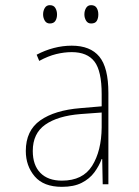

<svg xmlns="http://www.w3.org/2000/svg" viewBox="-20 -714 540 744"><path d="M220 10Q149 10 114.5 -30.5Q80 -71 80 -129Q80 -208 136 -247.5Q192 -287 292 -295L374 -302V-349Q374 -439 346 -475.5Q318 -512 258 -512Q229 -512 198 -504.5Q167 -497 132 -478L122 -502Q154 -519 188.5 -528Q223 -537 258 -537Q330 -537 365 -494.5Q400 -452 400 -354V0H378L376 -98H374Q364 -71 345.5 -46Q327 -21 296.5 -5.5Q266 10 220 10ZM220 -14Q301 -14 337 -71.5Q373 -129 374 -220V-278L292 -272Q204 -265 155.5 -231Q107 -197 107 -129Q107 -74 136.5 -44Q166 -14 220 -14ZM333 -623Q320 -623 313.5 -634Q307 -645 307 -658Q307 -672 313.5 -683Q320 -694 333 -694Q348 -694 354.5 -683.5Q361 -673 361 -658Q361 -643 355 -633Q349 -623 333 -623ZM173 -623Q160 -623 153.5 -634Q147 -645 147 -658Q147 -672 153.5 -683Q160 -694 173 -694Q188 -694 194.5 -683Q201 -672 201 -658Q201 -643 194.5 -633Q188 -623 173 -623Z"/></svg>

Font: Noto Sans Mono ExtraCondensed Thin
Style: Regular
Weight: 100
Width: 2
Designer: Monotype Design Team
Foundry: Monotype Imaging Inc.
Version: Version 2.014; ttfautohint (v1.8.4.7-5d5b)